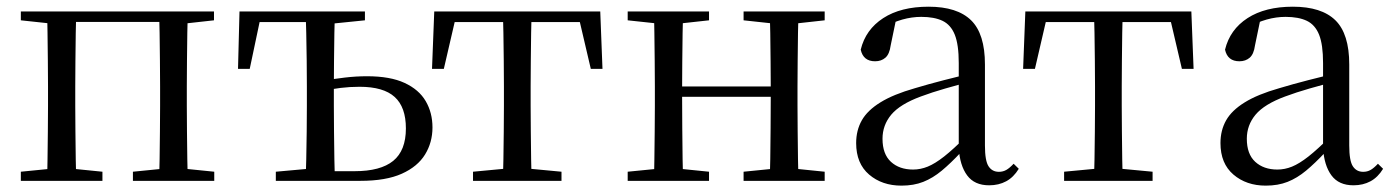

<svg xmlns="http://www.w3.org/2000/svg" viewBox="-20 -551 4244 585"><path d="M123.1 0Q124.3 -24.4 124.8 -65.4Q125.3 -106.3 125.8 -150.3Q126.3 -194.3 126.3 -228.5V-288.3Q126.3 -321.7 125.8 -365.7Q125.3 -409.8 124.8 -450.8Q124.3 -491.8 123.1 -516H212.3Q211.3 -491.7 210.8 -450.7Q210.3 -409.7 209.8 -365.7Q209.3 -321.7 209.3 -288.3V-228.5Q209.3 -194.3 209.8 -150.3Q210.3 -106.3 210.8 -65.4Q211.3 -24.4 212.3 0ZM464.8 0Q465.8 -24.4 466.3 -65.4Q466.8 -106.3 467.3 -150.3Q467.8 -194.3 467.8 -228.5V-288.3Q467.8 -321.7 467.3 -365.7Q466.8 -409.7 466.3 -450.7Q465.8 -491.7 464.8 -516H552.2Q551.2 -491.7 550.7 -450.7Q550.2 -409.7 549.7 -365.7Q549.2 -321.7 549.2 -288.3V-228.5Q549.2 -194.3 549.7 -150.3Q550.2 -106.3 550.7 -65.4Q551.2 -24.4 552.2 0ZM43.5 0V-27.8L152.7 -38.6H184.7L292.1 -27.8V0ZM385 0V-27.8L493.4 -38.6H526.4L632.8 -27.8V0ZM43.5 -489.1V-516H167V-477.4H152.7ZM508.7 -477.4V-516H632V-489.1L526.4 -477.4ZM167 -484.1V-516H508.7V-484.1Z M956.5 0V-29.4H1060.2Q1139.4 -29.4 1178 -60.8Q1216.7 -92.3 1216.7 -159.7Q1216.7 -224.7 1182.5 -255.6Q1148.4 -286.6 1075.6 -286.6Q1046.2 -286.6 1018.3 -283.2Q990.5 -279.8 962.3 -273.8V-304.8Q996 -310.5 1030.2 -314.6Q1064.3 -318.7 1098.2 -318.7Q1168.8 -318.7 1212.6 -298.4Q1256.5 -278.1 1277.1 -242.8Q1297.7 -207.5 1297.7 -162.8Q1297.7 -117.1 1275.1 -80.3Q1252.5 -43.4 1204.3 -21.7Q1156.1 0 1078 0ZM911.2 0Q912.2 -24.4 913.1 -65.3Q914 -106.3 914.5 -150.3Q915 -194.3 915 -228.5V-288.3Q915 -321.7 914.5 -365.7Q914 -409.7 913.1 -450.7Q912.2 -491.8 911.2 -516H1000.4Q999.4 -491.8 998.8 -450.7Q998.2 -409.7 997.7 -365.7Q997.2 -321.7 997.2 -288.3V-228.5Q997.2 -194.3 997.7 -150.3Q998.2 -106.3 998.8 -65.3Q999.4 -24.4 1000.4 0ZM705.2 -341.2 709.7 -516H956.9V-483.7H736.6L777.2 -513.4L740.9 -341.2ZM820.4 0V-27.8L940.4 -38.6H956.5V0ZM956.9 -477.4V-516H1091.9V-489.1L976.8 -477.4Z M1296.3 -341.2 1303.1 -516H1808.9L1815.7 -341.2H1780.1L1739.8 -513.4L1782.2 -483.7H1329.7L1372.2 -513.4L1332.3 -341.2ZM1421.2 0V-27.8L1535.9 -38.6H1576.3L1690.8 -27.8V0ZM1512.2 0Q1513.2 -24.4 1513.8 -65.3Q1514.4 -106.3 1514.9 -150.3Q1515.4 -194.3 1515.4 -228.5V-288.3Q1515.4 -321.7 1514.9 -365.7Q1514.4 -409.7 1513.8 -450.7Q1513.2 -491.8 1512.2 -516H1599.8Q1598.8 -491.8 1598.3 -450.7Q1597.8 -409.7 1597.3 -365.7Q1596.8 -321.7 1596.8 -288.3V-228.5Q1596.8 -194.3 1597.3 -150.3Q1597.8 -106.3 1598.3 -65.3Q1598.8 -24.4 1599.8 0Z M1972.1 0Q1973.3 -24.4 1973.8 -65.4Q1974.3 -106.3 1974.8 -150.3Q1975.3 -194.3 1975.3 -228.5V-288.3Q1975.3 -321.7 1974.8 -365.7Q1974.3 -409.8 1973.8 -450.8Q1973.3 -491.8 1972.1 -516H2061.3Q2060.3 -491.7 2059.8 -450.1Q2059.3 -408.6 2058.8 -363Q2058.3 -317.5 2058.3 -279.8V-260.2Q2058.3 -210.2 2058.8 -159.3Q2059.3 -108.5 2059.8 -66.4Q2060.3 -24.3 2061.3 0ZM2324.4 0Q2326.4 -24.3 2326.9 -66.4Q2327.4 -108.5 2327.9 -159.3Q2328.4 -210.2 2328.4 -260.2V-279.8Q2328.4 -317.4 2327.9 -363.1Q2327.4 -408.7 2326.9 -450.2Q2326.4 -491.7 2324.4 -516H2412.9Q2411.9 -491.7 2411.4 -450.7Q2410.9 -409.7 2410.4 -365.7Q2409.9 -321.7 2409.9 -288.3V-228.5Q2409.9 -194.3 2410.4 -150.3Q2410.9 -106.3 2411.4 -65.4Q2411.9 -24.4 2412.9 0ZM1892.5 0V-27.8L2001.7 -38.6H2033.7L2140.3 -27.8V0ZM1892.5 -489.1V-516H2140.3V-489.1L2033.7 -477.4H2001.7ZM2245.6 0V-27.8L2353.8 -38.6H2386.8L2492.7 -27.8V0ZM2245.6 -489.1V-516H2492.7V-489.1L2386.8 -477.4H2353.8ZM2016 -256V-287.5H2368.9V-256Z M2726.7 14.6Q2667.5 14.6 2628.1 -19.1Q2588.6 -52.8 2588.6 -115.1Q2588.6 -153.9 2605.8 -184.3Q2622.9 -214.6 2662.4 -239Q2701.9 -263.5 2767.9 -282.3Q2809.8 -294.9 2855.8 -306.7Q2901.8 -318.5 2941.8 -327.7V-303.3Q2901.8 -293.3 2860.7 -281.5Q2819.6 -269.7 2785.6 -257Q2722.3 -233.6 2695.6 -201.7Q2668.9 -169.7 2668.9 -128.2Q2668.9 -81.6 2694.5 -58Q2720.2 -34.4 2762.1 -34.4Q2784.6 -34.4 2806.6 -43.3Q2828.6 -52.2 2856.7 -74.2Q2884.7 -96.3 2922.8 -134.4L2931.5 -87.1H2907.9Q2876.7 -53.7 2849.5 -31.1Q2822.2 -8.4 2793.1 3.1Q2764 14.6 2726.7 14.6ZM2993.8 13.6Q2949.1 13.6 2926.8 -16.6Q2904.5 -46.7 2901.2 -99.7V-103.3V-359Q2901.2 -415 2889.1 -445.3Q2876.9 -475.6 2851.7 -487.6Q2826.6 -499.6 2787 -499.6Q2758.3 -499.6 2729.1 -491.4Q2699.9 -483.2 2666.7 -464.7L2710.2 -491.9L2693.8 -412.7Q2690.2 -386 2677.7 -375.2Q2665.1 -364.3 2646.4 -364.3Q2610.2 -364.3 2602.5 -399.7Q2617.4 -461 2671.1 -495.8Q2724.8 -530.6 2809.2 -530.6Q2896.5 -530.6 2938.8 -489.2Q2981 -447.8 2981 -354.6V-107.7Q2981 -60.8 2992.1 -44.2Q3003.1 -27.5 3023.4 -27.5Q3036 -27.5 3046 -33.2Q3056 -38.8 3068.4 -52.1L3084.1 -36.7Q3068.2 -10.7 3045.6 1.4Q3023 13.6 2993.8 13.6Z M3097.3 -341.2 3104.1 -516H3609.9L3616.7 -341.2H3581.1L3540.8 -513.4L3583.2 -483.7H3130.7L3173.2 -513.4L3133.3 -341.2ZM3222.2 0V-27.8L3336.9 -38.6H3377.3L3491.8 -27.8V0ZM3313.2 0Q3314.2 -24.4 3314.8 -65.3Q3315.4 -106.3 3315.9 -150.3Q3316.4 -194.3 3316.4 -228.5V-288.3Q3316.4 -321.7 3315.9 -365.7Q3315.4 -409.7 3314.8 -450.7Q3314.2 -491.8 3313.2 -516H3400.8Q3399.8 -491.8 3399.3 -450.7Q3398.8 -409.7 3398.3 -365.7Q3397.8 -321.7 3397.8 -288.3V-228.5Q3397.8 -194.3 3398.3 -150.3Q3398.8 -106.3 3399.3 -65.3Q3399.8 -24.4 3400.8 0Z M3836.7 14.6Q3777.5 14.6 3738.1 -19.1Q3698.6 -52.8 3698.6 -115.1Q3698.6 -153.9 3715.8 -184.3Q3732.9 -214.6 3772.4 -239Q3811.9 -263.5 3877.9 -282.3Q3919.8 -294.9 3965.8 -306.7Q4011.8 -318.5 4051.8 -327.7V-303.3Q4011.8 -293.3 3970.7 -281.5Q3929.6 -269.7 3895.6 -257Q3832.3 -233.6 3805.6 -201.7Q3778.9 -169.7 3778.9 -128.2Q3778.9 -81.6 3804.5 -58Q3830.2 -34.4 3872.1 -34.4Q3894.6 -34.4 3916.6 -43.3Q3938.6 -52.2 3966.7 -74.2Q3994.7 -96.3 4032.8 -134.4L4041.5 -87.1H4017.9Q3986.7 -53.7 3959.5 -31.1Q3932.2 -8.4 3903.1 3.1Q3874 14.6 3836.7 14.6ZM4103.8 13.6Q4059.1 13.6 4036.8 -16.6Q4014.5 -46.7 4011.2 -99.7V-103.3V-359Q4011.2 -415 3999.1 -445.3Q3986.9 -475.6 3961.7 -487.6Q3936.6 -499.6 3897 -499.6Q3868.3 -499.6 3839.1 -491.4Q3809.9 -483.2 3776.7 -464.7L3820.2 -491.9L3803.8 -412.7Q3800.2 -386 3787.7 -375.2Q3775.1 -364.3 3756.4 -364.3Q3720.2 -364.3 3712.5 -399.7Q3727.4 -461 3781.1 -495.8Q3834.8 -530.6 3919.2 -530.6Q4006.5 -530.6 4048.8 -489.2Q4091 -447.8 4091 -354.6V-107.7Q4091 -60.8 4102.1 -44.2Q4113.1 -27.5 4133.4 -27.5Q4146 -27.5 4156 -33.2Q4166 -38.8 4178.4 -52.1L4194.1 -36.7Q4178.2 -10.7 4155.6 1.4Q4133 13.6 4103.8 13.6Z"/></svg>

Font: Noto Serif SC
Style: Regular
Weight: 200
Designer: Ryoko NISHIZUKA 西塚涼子 (kana & ideographs); Frank Grießhammer (Latin, Greek & Cyrillic); Wenlong ZHANG 张文龙 (bopomofo); San
Foundry: Adobe
Version: Version 2.001;hotconv 1.1.0;makeotfexe 2.6.0